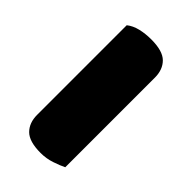

<svg xmlns="http://www.w3.org/2000/svg" viewBox="-17 -819 391 391"><g transform="rotate(-45 178.5 -623.0)"><path d="M32 -565Q27 -575 22 -590Q17 -605 17 -621Q17 -654 30.5 -667.5Q44 -681 67 -681H325Q333 -671 336.5 -656.5Q340 -642 340 -625Q340 -592 326.5 -578.5Q313 -565 290 -565Z"/></g></svg>

Font: Baloo Paaji 2
Style: Bold
Weight: 700
Designer: Shuchita Grover, Noopur Datye and Ek Type
Foundry: Ek Type
Version: Version 1.640;hotconv 1.0.111;makeotfexe 2.5.65597; ttfautoh